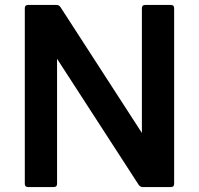

<svg xmlns="http://www.w3.org/2000/svg" viewBox="-20 -754 802 774"><path d="M93 0Q80 0 80 -13V-721Q80 -734 93 -734H208Q218 -734 224 -725L552 -218V-721Q552 -734 565 -734H669Q682 -734 682 -721V-13Q682 0 669 0H555Q545 0 539 -9L210 -517V-13Q210 0 197 0Z"/></svg>

Font: LINE Seed Sans TH App
Style: Bold
Weight: 700
Designer: Dalton Maag Ltd | Thai characters by Cadson Demak Co.,Ltd.
Foundry: Dalton Maag Ltd
Version: Version 1.003